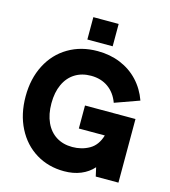

<svg xmlns="http://www.w3.org/2000/svg" viewBox="-131 -1005 1000 1128"><g transform="rotate(15 369.0 -441.5)"><path d="M32 -349Q32 -457 75 -540.2Q118 -623.5 195.5 -669.2Q273 -715 373 -715Q448.5 -715 511.8 -689Q575 -663 620.5 -614.5Q666 -566 690 -499L542 -446Q521.5 -502.5 477.8 -533.8Q434 -565 373 -565Q317 -565 275.5 -539Q234 -513 211.5 -464.2Q189 -415.5 189 -349Q189 -282 211.5 -233Q234 -184 275.5 -158Q317 -132 373 -132Q430 -132 476.2 -158.2Q522.5 -184.5 541 -247H383V-387H690V0H552L540 -53.5Q509.5 -19 464.5 -0.5Q419.5 18 363 18Q267.5 18 192.2 -28Q117 -74 74.5 -157.5Q32 -241 32 -349ZM296 -901H450V-765H296Z"/></g></svg>

Font: HK Grotesk Black
Style: Regular
Weight: 900
Designer: Alfredo Marco Pradil
Foundry: Hanken Design Co.
Version: Version 3.001